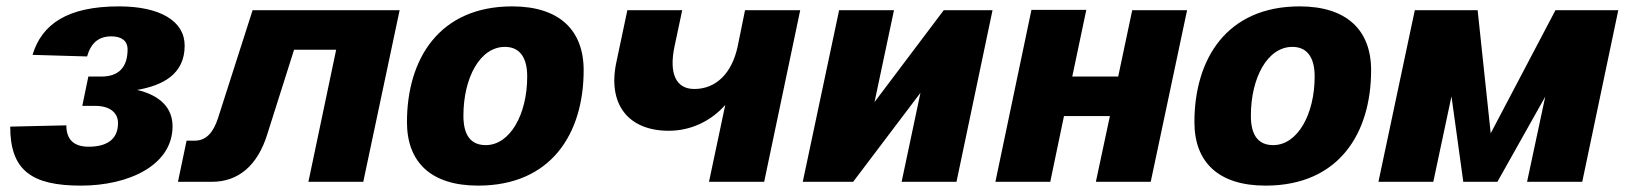

<svg xmlns="http://www.w3.org/2000/svg" viewBox="-20 -570 5098 602"><path d="M234 12C384 12 521 -52 521 -174C521 -232 482 -271 410 -288C489 -302 559 -336 559 -427C559 -504 482 -550 353 -550C191 -550 111 -494 82 -398L253 -393C265 -435 289 -456 329 -456C361 -456 380 -442 380 -415C380 -359 352 -330 298 -330H257L238 -238H279C324 -238 350 -217 350 -184C350 -130 311 -110 258 -110C210 -110 188 -134 188 -177L12 -173C12 -35 80 12 234 12Z M538 0H645C728 0 788 -52 818 -149L902 -414H1034L947 0H1119L1233 -538H772L664 -201C649 -154 626 -129 591 -129H565Z M1479 12C1709 12 1810 -152 1810 -350C1810 -476 1733 -550 1586 -550C1357 -550 1256 -385 1256 -187C1256 -61 1332 12 1479 12ZM1503 -115C1457 -115 1433 -145 1433 -207C1433 -326 1485 -423 1563 -423C1608 -423 1633 -392 1633 -330C1633 -211 1579 -115 1503 -115Z M2203 0H2376L2489 -538H2316L2293 -425C2275 -340 2225 -291 2157 -291C2099 -291 2077 -340 2095 -425L2119 -538H1947L1913 -377C1884 -245 1948 -160 2077 -160C2147 -160 2210 -191 2254 -241Z M2497 0H2655L2866 -279L2807 0H2979L3092 -538H2939L2722 -250L2783 -538H2611Z M3101 0H3273L3316 -206H3460L3416 0H3588L3702 -538H3530L3486 -330H3342L3386 -539H3214Z M3948 12C4178 12 4279 -152 4279 -350C4279 -476 4202 -550 4055 -550C3826 -550 3725 -385 3725 -187C3725 -61 3801 12 3948 12ZM3972 -115C3926 -115 3902 -145 3902 -207C3902 -326 3954 -423 4032 -423C4077 -423 4102 -392 4102 -330C4102 -211 4048 -115 3972 -115Z M4302 0H4474L4531 -268L4568 0H4675L4825 -267L4768 0H4941L5054 -538H4857L4654 -152L4613 -538H4416Z"/></svg>

Font: Geist ExtraBold
Style: Italic
Weight: 800
Italic angle: -12°
Designer: Basement.studio, Andrés Briganti, Mateo Zaragoza
Foundry: Basement.studio, Vercel, Andrés Briganti, Guido Ferreyra, Mateo Zaragoza
Version: Version 1.500